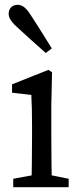

<svg xmlns="http://www.w3.org/2000/svg" viewBox="-20 -777 337 797"><path d="M110 0H196C194 -45 193 -148 193 -210V-342L196 -477L181 -487L30 -427V-392L110 -383C112 -343 113 -312 113 -257V-210C113 -148 112 -45 110 0ZM35 0H265V-35L165 -55H145L35 -35V0ZM195 -576C166 -623 137 -670 106 -717C87 -747 70 -757 53 -757C34 -757 16 -745 16 -720C16 -707 21 -692 48 -667C88 -630 128 -594 170 -557L195 -576Z"/></svg>

Font: Source Serif Variable
Style: Regular
Weight: 389
Designer: Frank Grießhammer
Foundry: Adobe Systems Incorporated
Version: Version 3.001;hotconv 1.0.111;makeotfexe 2.5.65597